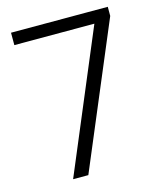

<svg xmlns="http://www.w3.org/2000/svg" viewBox="-107 -776 707 853"><g transform="rotate(-15 247.0 -350.0)"><path d="M412 -688 439 -643H25V-700H470V-658L193 0H123Z"/></g></svg>

Font: Pathway Extreme 28pt Light
Style: Regular
Weight: 300
Designer: Eduardo Rodriguez Tunni
Foundry: Eduardo Rodriguez Tunni
Version: Version 1.001;gftools[0.9.26]